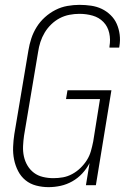

<svg xmlns="http://www.w3.org/2000/svg" viewBox="-20 -763 540 791"><path d="M180 8Q154 8 129 1.5Q104 -5 85 -20.5Q66 -36 54.5 -58.5Q43 -81 38 -106Q33 -131 34 -157.5Q35 -184 39 -210L97 -555Q101 -580 109 -604.5Q117 -629 131 -651.5Q145 -674 165 -692Q185 -710 208.5 -722Q232 -734 257.5 -738.5Q283 -743 307 -743Q332 -743 355.5 -739.5Q379 -736 399 -726.5Q419 -717 435.5 -701Q452 -685 461 -664.5Q470 -644 473 -620.5Q476 -597 472 -573L471 -567H431V-572Q436 -600 430 -627Q424 -654 406 -672.5Q388 -691 362 -698.5Q336 -706 307 -706Q287 -706 266 -702Q245 -698 226 -688Q207 -678 191 -662.5Q175 -647 164 -628.5Q153 -610 146.5 -590Q140 -570 137 -549L79 -204Q76 -183 75 -161Q74 -139 78.5 -118.5Q83 -98 93.5 -80.5Q104 -63 120 -51Q136 -39 157 -34Q178 -29 200 -29Q220 -29 239.5 -32.5Q259 -36 277.5 -46Q296 -56 311.5 -71Q327 -86 338 -103.5Q349 -121 354.5 -140.5Q360 -160 364 -180L392 -355H252L258 -391H439L375 0H334L349 -91Q337 -68 319 -48.5Q301 -29 278 -16Q255 -3 230 2.5Q205 8 180 8Z"/></svg>

Font: Iosevka Curly Extralight
Style: Italic
Weight: 200
Italic angle: -9°
Monospace: yes
Designer: Belleve Invis
Foundry: Belleve Invis
Version: Version 22.1.2; ttfautohint (v1.8.4)